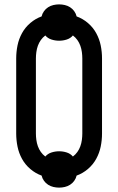

<svg xmlns="http://www.w3.org/2000/svg" viewBox="-20 -806 540 877"><path d="M250 51Q237 51 224 48Q211 45 200 38Q189 31 181 20Q173 9 170 -4Q142 -14 118.5 -34Q95 -54 80.5 -80.5Q66 -107 60 -136.5Q54 -166 54 -196V-539Q54 -569 60 -598.5Q66 -628 80.5 -654.5Q95 -681 118.5 -701Q142 -721 170 -731Q173 -744 181 -755Q189 -766 200 -773Q211 -780 224 -783Q237 -786 250 -786Q263 -786 276 -783Q289 -780 300 -773Q311 -766 319 -755Q327 -744 330 -731Q358 -721 381.5 -701Q405 -681 419.5 -654.5Q434 -628 440 -598.5Q446 -569 446 -539V-196Q446 -166 440 -136.5Q434 -107 419.5 -80.5Q405 -54 381.5 -34Q358 -14 330 -4Q327 9 319 20Q311 31 300 38Q289 45 276 48Q263 51 250 51ZM313 -91Q325 -100 333.5 -112Q342 -124 347 -138Q352 -152 354 -167Q356 -182 356 -196V-539Q356 -553 354 -568Q352 -583 347 -597Q342 -611 333.5 -623Q325 -635 313 -644Q302 -631 285 -625.5Q268 -620 250 -620Q232 -620 215 -625.5Q198 -631 187 -644Q175 -635 166.5 -623Q158 -611 153 -597Q148 -583 146 -568Q144 -553 144 -539V-196Q144 -182 146 -167Q148 -152 153 -138Q158 -124 166.5 -112Q175 -100 187 -91Q198 -104 215 -109.5Q232 -115 250 -115Q268 -115 285 -109.5Q302 -104 313 -91Z"/></svg>

Font: Iosevka SS04 Medium
Style: Regular
Weight: 500
Monospace: yes
Designer: Belleve Invis
Foundry: Belleve Invis
Version: Version 19.0.0; ttfautohint (v1.8.4)